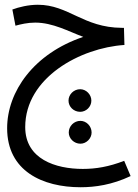

<svg xmlns="http://www.w3.org/2000/svg" viewBox="-20 -516 578 807"><path d="M319 271C379 271 451 261 529 224L502 160C437 185 383 194 328 194C214 194 86 153 86 18C86 -190 318 -315 503 -327L501 -399H492C330 -400 268 -496 139 -496C99 -496 59 -486 32 -476L45 -408C67 -414 96 -421 128 -421C202 -421 268 -384 330 -361C122 -291 10 -131 10 23C10 203 159 271 319 271ZM317 -46C342 -46 364 -67 364 -93C364 -119 342 -141 317 -141C290 -141 268 -119 268 -93C268 -67 290 -46 317 -46ZM318 88C343 88 365 66 365 41C365 14 343 -8 318 -8C291 -8 269 14 269 41C269 66 291 88 318 88Z"/></svg>

Font: Noto Sans Arabic UI Cn
Style: Regular
Weight: 400
Width: 3
Designer: Monotype Design Team, Nadine Chahine and Nizar Qandah
Foundry: Monotype Imaging Inc.
Version: Version 2.010